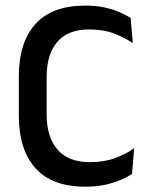

<svg xmlns="http://www.w3.org/2000/svg" viewBox="-20 -672 550 704"><path d="M293 12.5Q170.5 12.5 109.8 -55.5Q49 -123.5 49 -249V-391Q49 -516 109.8 -583.8Q170.5 -651.5 293 -651.5Q330.5 -651.5 361.5 -645Q392.5 -638.5 417 -628Q441.5 -617.5 459 -606L467 -514Q437.5 -534 398.5 -549Q359.5 -564 306.5 -564Q229.5 -564 190.2 -518.5Q151 -473 151 -389.5V-252.5Q151 -169.5 190.8 -123.5Q230.5 -77.5 309.5 -77.5Q361.5 -77.5 401.8 -92.2Q442 -107 472 -128.5L464 -34Q446.5 -22.5 421.2 -11.8Q396 -1 363.8 5.8Q331.5 12.5 293 12.5Z"/></svg>

Font: Anek Tamil Medium Medium
Style: Regular
Weight: 500
Version: Version 1.003